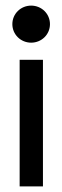

<svg xmlns="http://www.w3.org/2000/svg" viewBox="-20 -664 222 684"><path d="M91 -512C128 -512 158 -541 158 -578C158 -615 128 -644 91 -644C54 -644 24 -615 24 -578C24 -541 54 -512 91 -512ZM133 -451H50V0H133Z"/></svg>

Font: Charger
Style: Bd
Weight: 400
Designer: Jasper
Foundry: Cannot Into Space Fonts
Version: Version 0.98